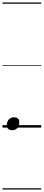

<svg xmlns="http://www.w3.org/2000/svg" viewBox="-20 -1030 353 1550"><path d="M79 21Q58 21 46.5 10.5Q35 0 35 -17Q35 -47 50.5 -65Q66 -83 92 -83Q113 -83 124.5 -73Q136 -63 136 -45Q136 -16 121 2.5Q106 21 79 21ZM0 490H313V500H0ZM0 -20H313V0H0ZM0 -505H313V-500H0ZM0 -1010H313V-1000H0Z"/></svg>

Font: Playwrite AU TAS Guides
Style: Regular
Weight: 400
Designer: Veronika Burian, José Scaglione
Foundry: TypeTogether
Version: Version 1.003